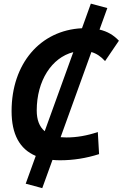

<svg xmlns="http://www.w3.org/2000/svg" viewBox="-20 -855 662 1036"><path d="M208 160.2 263.2 7.8C276.4 9.3 290.5 9.8 305.2 9.8C374.5 9.8 444.8 -1 514.6 -23.4L507.8 -142.6C450.2 -123 393.6 -113.3 337.9 -113.3C327.1 -113.3 316.9 -113.8 307.1 -114.7L473.1 -574.2C500.5 -566.4 524.4 -550.3 546.9 -525.4L621.6 -635.3C592.8 -666 559.1 -685.5 517.1 -695.3L559.1 -811.5L470.2 -835.4L422.4 -702.6C196.8 -691.9 42.5 -511.2 42.5 -255.4C42.5 -130.9 85.9 -50.3 172.9 -13.7L118.7 136.2ZM221.2 -147C192.4 -171.4 178.2 -208.5 178.2 -258.8C178.2 -419.9 259.3 -544.4 375.5 -573.7Z"/></svg>

Font: Cascadia Mono PL
Style: Bold Italic
Weight: 700
Italic angle: -10°
Monospace: yes
Designer: Aaron Bell
Foundry: Saja Typeworks
Version: Version 2404.023